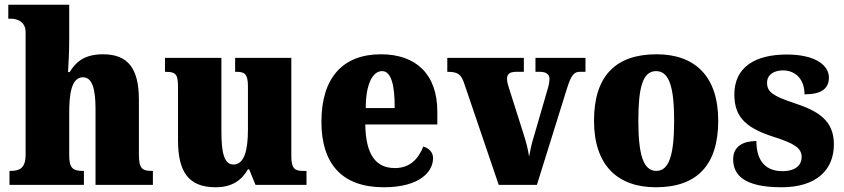

<svg xmlns="http://www.w3.org/2000/svg" viewBox="-20 -780 3561 810"><path d="M20 0H334V-59H331C289 -59 272 -69 272 -124V-303C272 -376 279 -454 330 -454C369 -454 383 -405 383 -320V0H625V-59H622C580 -59 566 -68 566 -129V-359C566 -493 519 -551 414 -551C332 -551 297 -514 274 -476H267C269 -508 272 -561 272 -614V-760H15V-701H29C44 -701 88 -694 88 -644V-127C88 -68 60 -59 24 -59H20Z M890 10C957 10 999 -18 1026 -66H1031L1058 0H1273V-59H1261C1229 -59 1209 -63 1209 -120V-536H972V-477H976C1008 -477 1026 -472 1026 -417V-233C1026 -142 1009 -86 965 -86C924 -86 914 -139 914 -230V-536H676V-477H679C727 -477 731 -462 731 -405V-189C731 -55 775 10 890 10Z M1599 10C1750 10 1807 -55 1807 -113C1807 -138 1789 -155 1766 -162C1745 -110 1710 -71 1646 -71C1565 -71 1523 -128 1521 -255H1825V-309C1825 -467 1735 -551 1587 -551C1428 -551 1336 -454 1336 -266C1336 -91 1421 10 1599 10ZM1645 -324H1523C1523 -425 1552 -480 1592 -480C1629 -480 1646 -424 1645 -324Z M1937 -432 2084 0H2245L2372 -407C2389 -462 2402 -477 2425 -477H2450V-536H2239V-477H2259C2287 -477 2298 -463 2298 -449C2298 -430 2294 -416 2288 -396L2229 -193C2222 -171 2217 -144 2212 -119C2208 -150 2200 -179 2188 -217L2128 -406C2124 -418 2119 -433 2119 -448C2119 -466 2129 -477 2157 -477H2190V-536H1867V-477C1910 -477 1924 -468 1937 -432Z M2747 10C2920 10 3010 -83 3010 -271C3010 -459 2911 -551 2750 -551C2577 -551 2486 -459 2486 -271C2486 -83 2585 10 2747 10ZM2749 -59C2692 -59 2673 -133 2673 -271C2673 -410 2691 -480 2748 -480C2804 -480 2824 -410 2824 -271C2824 -133 2805 -59 2749 -59Z M3277 10C3424 10 3498 -63 3498 -171C3498 -274 3429 -313 3328 -346C3241 -375 3216 -392 3216 -431C3216 -465 3245 -483 3283 -483C3334 -483 3374 -448 3374 -382C3445 -382 3477 -406 3477 -453C3477 -500 3427 -550 3299 -550C3166 -550 3078 -497 3078 -381C3078 -280 3135 -237 3249 -201C3326 -176 3362 -157 3362 -118C3362 -86 3340 -58 3280 -58C3216 -58 3171 -95 3171 -185C3117 -185 3073 -164 3073 -108C3073 -42 3119 10 3277 10Z"/></svg>

Font: Noto Serif Bengali SemiCondensed Black
Style: Regular
Weight: 900
Width: 4
Designer: Juan Bruce, Universal Thirst, Indian Type Foundry and the Monotype Design Team.
Foundry: Monotype Imaging Inc.
Version: Version 2.003